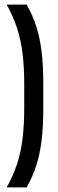

<svg xmlns="http://www.w3.org/2000/svg" viewBox="-20 -696 254 836"><path d="M85.5 -328.5Q85.5 -403.5 78.2 -462.8Q71 -522 54.2 -573.5Q37.5 -625 9 -676H96Q122 -630.5 138 -580.8Q154 -531 161.2 -470.5Q168.5 -410 168.5 -332V-223.5Q168.5 -146 161.2 -85.5Q154 -25 138 24.5Q122 74 96 120H9Q37.5 69.5 54.2 18.2Q71 -33 78.2 -92.8Q85.5 -152.5 85.5 -227.5Z"/></svg>

Font: Anek Tamil Condensed Medium
Style: Regular
Weight: 500
Width: 3
Designer: Aadarsh Rajan (Tamil), Yesha Goshar (Latin)
Foundry: Ek Type
Version: Version 1.003